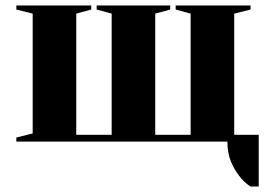

<svg xmlns="http://www.w3.org/2000/svg" viewBox="-20 -520 985 705"><path d="M40 0V-15L100 -30V-470L40 -485V-500H315V-485L260 -470V-25H390V-470L335 -485V-500H605V-485L550 -470V-25H680V-470L625 -485V-500H900V-485L840 -470V-25H930V165H900Q875 149 857 124Q841 104 828 73Q815 42 815 0Z"/></svg>

Font: Yeseva One
Style: Regular
Weight: 400
Designer: Jovanny Lemonad
Foundry: Jovanny Lemonad
Version: Version 2.001; ttfautohint (v0.91) -l 8 -r 50 -G 200 -x 0 -w